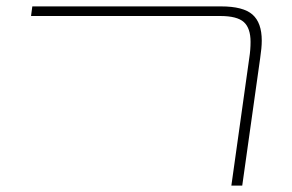

<svg xmlns="http://www.w3.org/2000/svg" viewBox="-20 -580 912 600"><path d="M759 -399Q763 -424 763 -449Q763 -492 742 -511Q721 -530 668 -530H77L81 -560H671Q740 -560 769 -534.5Q798 -509 798 -453Q798 -431 793 -398L737 0H703Z"/></svg>

Font: FiraGO UltraLight
Style: Italic
Weight: 200
Italic angle: -8°
Designer: bBox Type GmbH
Foundry: bBox Type GmbH
Version: Version 1.001